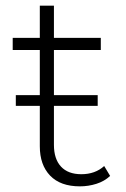

<svg xmlns="http://www.w3.org/2000/svg" viewBox="-20 -656 448 680"><path d="M263 4Q194 4 157.5 -34Q121 -72 121 -138V-636H171V-143Q171 -93 196 -66Q221 -39 268 -39Q317 -39 349 -68L370 -33Q350 -14 321.5 -5Q293 4 263 4ZM25 -479V-522H337V-479ZM36 -281V-319H326V-281Z"/></svg>

Font: MOST Montserrat Light
Style: Regular
Weight: 300
Designer: Julieta Ulanovsky
Foundry: Julieta Ulanovsky
Version: Version 8.000;March 11, 2024;FontCreator 15.0.0.2926 64-bit